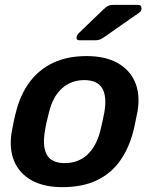

<svg xmlns="http://www.w3.org/2000/svg" viewBox="-20 -761 631 791"><path d="M237 10Q161 10 110.5 -18Q60 -46 38.5 -97Q17 -148 28 -216Q31 -234 36.5 -260Q42 -286 47 -304Q65 -373 102.5 -423.5Q140 -474 198.5 -502Q257 -530 337 -530Q413 -530 463.5 -502Q514 -474 536 -423.5Q558 -373 547 -304Q543 -286 538 -260Q533 -234 528 -216Q510 -148 473.5 -97Q437 -46 378.5 -18Q320 10 237 10ZM247 -89Q301 -89 338.5 -122.5Q376 -156 393 -221Q397 -236 402 -260Q407 -284 410 -299Q421 -364 401 -397.5Q381 -431 327 -431Q274 -431 236 -397.5Q198 -364 182 -299Q178 -284 172.5 -260Q167 -236 165 -221Q154 -156 173.5 -122.5Q193 -89 247 -89ZM308 -595Q292 -595 296 -611Q298 -618 304 -624L407 -723Q419 -734 426.5 -737.5Q434 -741 448 -741H548Q564 -741 563 -724Q562 -715 555 -710L409 -608Q399 -601 391 -598Q383 -595 371 -595Z"/></svg>

Font: Rubik Medium
Style: Italic
Weight: 500
Italic angle: -12°
Designer: Hubert and Fischer
Foundry: Hubert and Fischer
Version: Version 2.300;gftools[0.9.30]